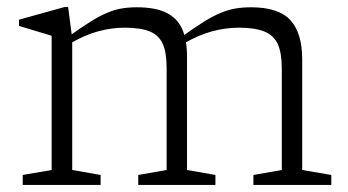

<svg xmlns="http://www.w3.org/2000/svg" viewBox="-20 -521 980 541"><path d="M183.5 -412.5V-42L263.5 -28V0H44V-28L125.5 -42V-420Q117.5 -423 92.5 -430.2Q67.5 -437.5 33.5 -448V-465.5L161 -501H172ZM507 -360.5V-42L587 -28V0H369.5V-28L449.5 -42V-330.5Q449.5 -373 438.5 -397.5Q427.5 -422 401.8 -432.5Q376 -443 331.5 -443Q295 -443 257.5 -433Q220 -423 178.5 -399L172.5 -417.5Q209 -444 235.2 -460.2Q261.5 -476.5 282.5 -485.2Q303.5 -494 323.2 -497.2Q343 -500.5 365.5 -500.5Q416.5 -500.5 447.8 -485.5Q479 -470.5 493 -439.8Q507 -409 507 -360.5ZM831.5 -354V-42L913.5 -28V0H694V-28L774 -42V-328Q774 -371.5 762.8 -396.5Q751.5 -421.5 725 -432.2Q698.5 -443 653 -443Q616 -443 577.8 -432.8Q539.5 -422.5 497 -398L491 -416.5Q528 -443.5 554.8 -460Q581.5 -476.5 603 -485.2Q624.5 -494 644.5 -497.2Q664.5 -500.5 687.5 -500.5Q765 -500.5 798.2 -464.2Q831.5 -428 831.5 -354Z"/></svg>

Font: Newsreader 9pt Light
Style: Regular
Weight: 300
Designer: Hugues Gentile
Foundry: Production Type
Version: Version 1.003